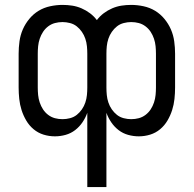

<svg xmlns="http://www.w3.org/2000/svg" viewBox="-20 -548 790 783"><path d="M336 215V-88Q329 -68 316.5 -49.5Q304 -31 286.5 -17.5Q269 -4 247.5 2Q226 8 204 8Q180 8 157.5 1Q135 -6 117 -21Q99 -36 87 -56.5Q75 -77 68 -99Q61 -121 58.5 -144.5Q56 -168 56 -191V-329Q56 -354 59.5 -379.5Q63 -405 73 -428Q83 -451 99.5 -471Q116 -491 137.5 -504Q159 -517 184.5 -522.5Q210 -528 235 -528Q255 -528 274.5 -525Q294 -522 312.5 -514Q331 -506 347 -494Q363 -482 375 -466Q387 -482 403 -494Q419 -506 437.5 -514Q456 -522 475.5 -525Q495 -528 515 -528Q540 -528 565.5 -522.5Q591 -517 612.5 -504Q634 -491 650.5 -471Q667 -451 677 -428Q687 -405 690.5 -379.5Q694 -354 694 -329V-191Q694 -168 691.5 -144.5Q689 -121 682 -99Q675 -77 663 -56.5Q651 -36 633 -21Q615 -6 592.5 1Q570 8 546 8Q524 8 502.5 2Q481 -4 463.5 -17.5Q446 -31 433.5 -49.5Q421 -68 414 -88V215ZM235 -62Q250 -62 265.5 -66Q281 -70 293 -79.5Q305 -89 314 -102Q323 -115 328 -130Q333 -145 334.5 -160.5Q336 -176 336 -191V-329Q336 -344 334.5 -359.5Q333 -375 328 -390Q323 -405 314 -418Q305 -431 293 -440.5Q281 -450 265.5 -454Q250 -458 235 -458Q219 -458 204 -454Q189 -450 176.5 -440.5Q164 -431 155.5 -418Q147 -405 142 -390Q137 -375 135.5 -359.5Q134 -344 134 -329V-191Q134 -176 135.5 -160.5Q137 -145 142 -130Q147 -115 155.5 -102Q164 -89 176.5 -79.5Q189 -70 204 -66Q219 -62 235 -62ZM515 -62Q531 -62 546 -66Q561 -70 573.5 -79.5Q586 -89 594.5 -102Q603 -115 608 -130Q613 -145 614.5 -160.5Q616 -176 616 -191V-329Q616 -344 614.5 -359.5Q613 -375 608 -390Q603 -405 594.5 -418Q586 -431 573.5 -440.5Q561 -450 546 -454Q531 -458 515 -458Q500 -458 484.5 -454Q469 -450 457 -440.5Q445 -431 436 -418Q427 -405 422 -390Q417 -375 415.5 -359.5Q414 -344 414 -329V-191Q414 -176 415.5 -160.5Q417 -145 422 -130Q427 -115 436 -102Q445 -89 457 -79.5Q469 -70 484.5 -66Q500 -62 515 -62Z"/></svg>

Font: Huly
Style: Regular
Weight: 400
Designer: Belleve Invis
Foundry: Belleve Invis
Version: Version 33.2.5; ttfautohint (v1.8.4)